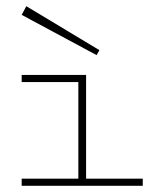

<svg xmlns="http://www.w3.org/2000/svg" viewBox="-20 -599 510 620"><path d="M292 -421 50 -551 65 -579 301 -437ZM441 1H50V-22H233V-334H50V-357H258V-22H441Z"/></svg>

Font: BhuTuka Expanded One
Style: Regular
Weight: 400
Designer: Erin McLaughlin
Version: Version 1.000; ttfautohint (v1.8.3)